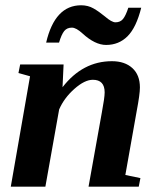

<svg xmlns="http://www.w3.org/2000/svg" viewBox="-20 -701 596 721"><path d="M373 -354Q373 -401.4 328.6 -401.4Q297.9 -401.4 259.3 -367.2Q220.7 -333 202.1 -290L150.4 0H20.5L92.8 -414.6L49.3 -426.8L55.7 -459H218.8L214.8 -373.5Q290.5 -471.2 400.4 -471.2Q448.7 -471.2 477.1 -445.3Q505.4 -419.4 505.4 -372.6Q505.4 -347.2 493.2 -283.2L450.7 -43.9L507.3 -32.2L501 0H312.5L362.3 -277.8Q373 -334.5 373 -354ZM378.4 -532.2Q336.9 -532.2 290 -575.2Q266.1 -597.2 250 -597.2Q231.4 -597.2 221.2 -584.5Q210.9 -571.8 201.7 -541H153.3Q186 -681.2 284.7 -681.2Q310.5 -681.2 331.1 -669.4Q351.6 -657.7 374 -639.2Q399.4 -617.2 413.6 -617.2Q431.6 -617.2 441.9 -629.6Q452.1 -642.1 461.9 -671.9H510.3Q491.7 -597.7 459 -564.9Q426.3 -532.2 378.4 -532.2Z"/></svg>

Font: Tinos
Style: Bold Italic
Weight: 700
Italic angle: -16.333°
Designer: Steve Matteson
Foundry: Monotype Imaging Inc.
Version: Version 1.23